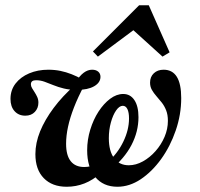

<svg xmlns="http://www.w3.org/2000/svg" viewBox="-20 -690 750 721"><path d="M230.6 11.3Q175.8 11.3 144.4 -21Q112.9 -53.2 112.9 -111.3Q112.9 -153.2 130.6 -196.8Q148.4 -240.3 181.5 -284.7Q214.5 -329 261.3 -370.2H296.8Q272.6 -325 257.7 -286.3Q242.7 -247.6 235.5 -214.1Q228.2 -180.6 228.2 -150Q228.2 -106.5 245.6 -84.7Q262.9 -62.9 296 -62.9Q308.1 -62.9 318.5 -65.3Q329 -67.7 340.3 -73.4L358.1 -39.5Q329 -13.7 297.2 -1.2Q265.3 11.3 230.6 11.3ZM421 11.3Q367.7 11.3 337.5 -25.4Q307.3 -62.1 307.3 -125.8Q307.3 -165.3 319 -203.2Q330.6 -241.1 350 -271Q369.4 -300.8 393.5 -319Q417.7 -337.1 442.7 -337.1Q469.4 -337.1 484.7 -314.1Q500 -291.1 500 -250Q500 -196 473.8 -145.6Q447.6 -95.2 394.4 -51.6L384.7 -81.5Q421.8 -113.7 443.1 -158.1Q464.5 -202.4 464.5 -245.2Q464.5 -267.7 458.5 -280.2Q452.4 -292.7 441.1 -292.7Q428.2 -292.7 416.1 -275.4Q404 -258.1 396.4 -230.2Q388.7 -202.4 388.7 -171Q388.7 -122.6 408.5 -96Q428.2 -69.4 463.7 -69.4Q490.3 -69.4 516.5 -83.9Q542.7 -98.4 564.1 -122.6Q585.5 -146.8 598 -176.2Q610.5 -205.6 610.5 -236.3Q610.5 -258.9 604 -275.4Q597.6 -291.9 587.5 -304.8Q577.4 -317.7 567.3 -329Q557.3 -340.3 550.4 -352.4Q543.5 -364.5 543.5 -379.8Q543.5 -401.6 557.7 -414.9Q571.8 -428.2 594.4 -428.2Q627.4 -428.2 644 -401.6Q660.5 -375 660.5 -321.8Q660.5 -259.7 639.9 -200Q619.4 -140.3 585.1 -92.7Q550.8 -45.2 508.5 -16.9Q466.1 11.3 421 11.3ZM75 -255.6Q50 -255.6 34.7 -272.6Q19.4 -289.5 19.4 -318.5Q19.4 -351.6 38.3 -376.2Q57.3 -400.8 89.5 -414.5Q121.8 -428.2 161.3 -428.2Q185.5 -428.2 206.9 -423.8Q228.2 -419.4 248.8 -411.3Q269.4 -403.2 289.5 -391.9L262.9 -379.8Q279 -405.6 294.4 -416.9Q309.7 -428.2 325.8 -428.2Q340.3 -428.2 348.8 -421Q357.3 -413.7 357.3 -401.6Q357.3 -379.8 333.5 -366.1Q309.7 -352.4 268.5 -352.4Q241.1 -352.4 219.8 -357.7Q198.4 -362.9 180.6 -370.2Q162.9 -377.4 147.2 -383.1Q131.5 -388.7 115.3 -388.7Q96 -388.7 96 -373.4Q96 -366.1 100.4 -358.9Q104.8 -351.6 110.1 -343.5Q115.3 -335.5 119.8 -325.8Q124.2 -316.1 124.2 -304.8Q124.2 -283.9 110.9 -269.8Q97.6 -255.6 75 -255.6ZM347.6 -477.4 329 -496.8 502.4 -670.2H538.7L616.9 -493.5L590.3 -477.4L462.1 -593.5L508.1 -596.8Z"/></svg>

Font: Playfair 9pt
Style: Bold Italic
Weight: 700
Italic angle: -15.6°
Designer: Claus Eggers Sørensen
Foundry: Claus Eggers Sørensen
Version: Version 2.203